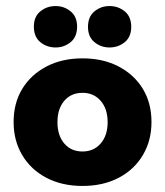

<svg xmlns="http://www.w3.org/2000/svg" viewBox="-20 -605 546 635"><path d="M253 10Q185 10 133.5 -17Q82 -44 53.5 -92Q25 -140 25 -201Q25 -264 53.5 -311Q82 -358 133.5 -385Q185 -412 253 -412Q321 -412 372.5 -385Q424 -358 452.5 -311Q481 -264 481 -201Q481 -140 452.5 -92Q424 -44 372.5 -17Q321 10 253 10ZM253 -104Q290 -104 313 -130.5Q336 -157 336 -201Q336 -245 313 -271.5Q290 -298 253 -298Q215 -298 192.5 -271.5Q170 -245 170 -201Q170 -157 192.5 -130.5Q215 -104 253 -104ZM164 -448Q135 -448 113.5 -465.5Q92 -483 92 -517Q92 -550 113.5 -567.5Q135 -585 164 -585Q192 -585 213.5 -567.5Q235 -550 235 -517Q235 -483 213.5 -465.5Q192 -448 164 -448ZM342 -448Q314 -448 292.5 -465.5Q271 -483 271 -516Q271 -550 292.5 -567.5Q314 -585 342 -585Q371 -585 392.5 -567.5Q414 -550 414 -516Q414 -483 392.5 -465.5Q371 -448 342 -448Z"/></svg>

Font: Rokkitt ExtraBold
Style: Regular
Weight: 800
Version: Version 3.103